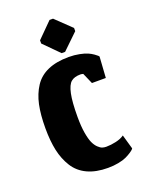

<svg xmlns="http://www.w3.org/2000/svg" viewBox="-111 -596 498 659"><g transform="rotate(-20 138.5 -266.0)"><path d="M153.3 -417.7H166L223 -472.7V-484.3L166 -539H153.3L98.7 -484.3V-472.7ZM269 -27.7 254 -80.3Q242 -71.7 223.3 -67.5Q204.7 -63.3 187.7 -63.3Q180 -63.3 173.3 -65.5Q166.7 -67.7 158.3 -75.7Q150 -83.7 144 -96.8Q138 -110 133.8 -134.7Q129.7 -159.3 129.7 -192.3Q129.7 -247.7 136 -277.2Q142.3 -306.7 154.3 -316.8Q166.3 -327 188.7 -327Q192.7 -327 198.7 -325.3L216 -285.7H266.7L271.7 -362.3Q270.7 -363.7 268.5 -366Q266.3 -368.3 257.8 -374.3Q249.3 -380.3 238.8 -385Q228.3 -389.7 210.2 -393.3Q192 -397 171.3 -397Q126.3 -397 95 -383.3Q63.7 -369.7 45.8 -342.5Q28 -315.3 20.3 -279.5Q12.7 -243.7 12.7 -194.3Q12.7 -148 20.3 -112.8Q28 -77.7 45.5 -49.8Q63 -22 94 -7.5Q125 7 168.7 7Q189.3 7 207.3 3.5Q225.3 0 236.2 -5.2Q247 -10.3 254.8 -15.5Q262.7 -20.7 266 -24Z"/></g></svg>

Font: Jomhuria
Style: Regular
Weight: 400
Designer: Arabic design by Kourosh Beigpour, Latin design by Eben Sorkin, engineering by Lasse Fister and Khaled Hosney
Version: Version 1.0010